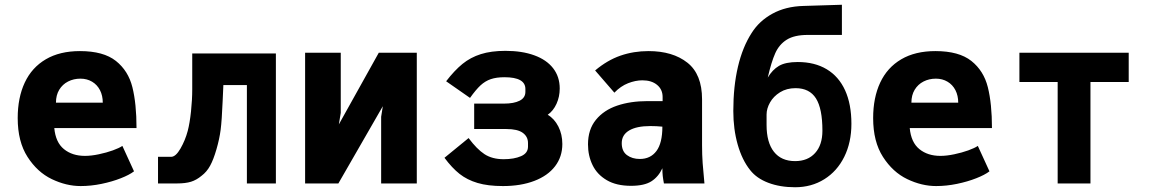

<svg xmlns="http://www.w3.org/2000/svg" viewBox="-20 -772 4840 808"><path d="M54.5 -275Q54.5 -361 84.2 -424.5Q114 -488 172.8 -522.5Q231.5 -557 316.5 -557Q415.5 -557 467.8 -515.5Q520 -474 537.2 -404.8Q554.5 -335.5 554.5 -233H208.5Q214 -173 249 -144.5Q284 -116 337.5 -116Q364 -116 396 -122.8Q428 -129.5 455 -139.2Q482 -149 495 -158L544 -51Q524.5 -36 488.2 -21.8Q452 -7.5 407.2 1.8Q362.5 11 319.5 11Q259 11 198 -18.2Q137 -47.5 95.8 -111.8Q54.5 -176 54.5 -275ZM318.5 -441Q290 -441 266.5 -429Q243 -417 229.2 -394.2Q215.5 -371.5 215.5 -340H412.5Q412.5 -369.5 400.8 -392.5Q389 -415.5 367.5 -428.2Q346 -441 318.5 -441Z M645 -112H700Q719.5 -112 739.5 -146.8Q759.5 -181.5 770 -221Q778.5 -253.5 783.8 -303Q789 -352.5 789 -396V-547H1141V0H1019V-414H920L917 -347Q913.5 -264 908.5 -225.5Q903.5 -187 891 -144Q878.5 -100.5 864.2 -74.5Q850 -48.5 828 -32Q807 -14.5 783.8 -7.2Q760.5 0 725 0H645Z M1264 -550H1414V-297L1406 -248.5L1574 -550H1734V0H1584V-280.5L1591 -325L1404 0H1264Z M1850.5 -108 1952 -191Q1986.5 -144.5 2019 -123.2Q2051.5 -102 2099.5 -102Q2143.5 -102 2172.8 -114.8Q2202 -127.5 2202 -155V-170Q2202 -197 2180 -213Q2158 -229 2111.5 -229H1975.5V-336H2101.5Q2142.5 -336 2166.8 -348.2Q2191 -360.5 2191 -385.5V-397.5Q2191 -447 2103 -447Q2069 -447 2045.5 -439Q2022 -431 2002.2 -412.8Q1982.5 -394.5 1958 -360L1857.5 -430Q1892.5 -475.5 1926.2 -503Q1960 -530.5 2003.5 -544.2Q2047 -558 2107 -558Q2177 -558 2228.5 -539.2Q2280 -520.5 2307.8 -484.8Q2335.5 -449 2335.5 -399.5Q2335.5 -365 2322 -335.2Q2308.5 -305.5 2285 -289Q2313 -272.5 2329.8 -239.5Q2346.5 -206.5 2346.5 -166Q2346.5 -112.5 2316 -72.5Q2285.5 -32.5 2228.8 -10.8Q2172 11 2096.5 11Q2033.5 11 1989.8 -2Q1946 -15 1914 -40.2Q1882 -65.5 1850.5 -108Z M2454.5 -164.5Q2454.5 -227 2487.8 -267.8Q2521 -308.5 2577.2 -327.5Q2633.5 -346.5 2704.5 -346.5H2768.5V-364Q2768.5 -395.5 2745.2 -414.8Q2722 -434 2683.5 -434Q2654.5 -434 2623.2 -421.8Q2592 -409.5 2565.5 -382L2484.5 -475.5Q2535.5 -518.5 2591 -537.8Q2646.5 -557 2709 -557Q2811 -557 2872.8 -508.2Q2934.5 -459.5 2934.5 -354V-161Q2934.5 -121 2937 -85.5Q2939.5 -50 2944.5 0H2774Q2770.5 -18 2769 -31.8Q2767.5 -45.5 2767.5 -64Q2751 -28 2721.2 -9Q2691.5 10 2635.5 10Q2574 10 2533.5 -13.8Q2493 -37.5 2473.8 -77Q2454.5 -116.5 2454.5 -164.5ZM2767.5 -239Q2742.5 -241.5 2717 -241.5Q2659 -241.5 2627.8 -223Q2596.5 -204.5 2596.5 -169.5Q2596.5 -135.5 2618.5 -119.2Q2640.5 -103 2672.5 -103Q2717.5 -103 2742.5 -136.5Q2767.5 -170 2767.5 -239Z M3137 -56Q3103 -98.5 3084.5 -163.5Q3066 -228.5 3066 -305Q3066 -408 3085.5 -491Q3105 -574 3143 -633Q3175 -684 3230.8 -714.5Q3286.5 -745 3361 -747L3523 -752V-625H3379Q3323 -625 3291 -605Q3259 -585 3242.5 -548Q3226 -511 3211 -445.5Q3230.5 -478.5 3258.2 -494.8Q3286 -511 3337 -511Q3408.5 -511 3459.2 -480.5Q3510 -450 3536.5 -391.8Q3563 -333.5 3563 -251Q3563 -173 3533 -112.2Q3503 -51.5 3449 -17.8Q3395 16 3326 16Q3262.5 16 3213.2 -2.8Q3164 -21.5 3137 -56ZM3441 -222Q3441 -315 3413.8 -358Q3386.5 -401 3328 -401Q3290.5 -401 3262.8 -383.8Q3235 -366.5 3220.5 -340.8Q3206 -315 3206 -290V-246Q3206 -172.5 3237 -133.2Q3268 -94 3326 -94Q3379.5 -94 3410.2 -128Q3441 -162 3441 -222Z M3654.5 -275Q3654.5 -361 3684.2 -424.5Q3714 -488 3772.8 -522.5Q3831.5 -557 3916.5 -557Q4015.5 -557 4067.8 -515.5Q4120 -474 4137.2 -404.8Q4154.5 -335.5 4154.5 -233H3808.5Q3814 -173 3849 -144.5Q3884 -116 3937.5 -116Q3964 -116 3996 -122.8Q4028 -129.5 4055 -139.2Q4082 -149 4095 -158L4144 -51Q4124.5 -36 4088.2 -21.8Q4052 -7.5 4007.2 1.8Q3962.5 11 3919.5 11Q3859 11 3798 -18.2Q3737 -47.5 3695.8 -111.8Q3654.5 -176 3654.5 -275ZM3918.5 -441Q3890 -441 3866.5 -429Q3843 -417 3829.2 -394.2Q3815.5 -371.5 3815.5 -340H4012.5Q4012.5 -369.5 4000.8 -392.5Q3989 -415.5 3967.5 -428.2Q3946 -441 3918.5 -441Z M4431 -427H4270V-550H4730V-427H4569V0H4431Z"/></svg>

Font: JuliaMono Black
Style: Regular
Weight: 900
Monospace: yes
Designer: cormullion
Foundry: corm
Version: Version 0.054; ttfautohint (v1.8.4)